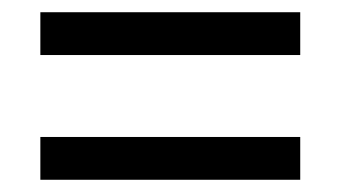

<svg xmlns="http://www.w3.org/2000/svg" viewBox="-20 -509 560 314"><path d="M46 -419H471V-489H46ZM46 -215H471V-285H46Z"/></svg>

Font: Noto Sans Georgian SemiCondensed
Style: Regular
Weight: 400
Width: 4
Designer: Monotype Design Team, Akaki Razmadze
Foundry: Google LLC
Version: Version 2.005